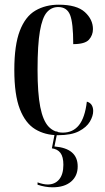

<svg xmlns="http://www.w3.org/2000/svg" viewBox="-20 -566 446 818"><path d="M228 10Q172 10 130 -15.5Q88 -41 64.5 -101.5Q41 -162 41 -268Q41 -374 64.5 -435Q88 -496 131 -521Q174 -546 230 -546Q307 -546 341.5 -514.5Q376 -483 376 -442Q376 -416 359 -397Q342 -378 292 -378Q292 -469 278.5 -502.5Q265 -536 228 -536Q199 -536 179.5 -513.5Q160 -491 150 -433Q140 -375 140 -269Q140 -169 151.5 -110.5Q163 -52 187 -26.5Q211 -1 248 -1Q291 -1 316.5 -33Q342 -65 350 -133Q364 -129 370.5 -118.5Q377 -108 377 -93Q377 -72 363 -48Q349 -24 316.5 -7Q284 10 228 10ZM204 232Q173 232 140 221V211Q165 220 183 220Q214 220 232 198.5Q250 177 250 136Q250 102 237.5 85.5Q225 69 201 66L215 -6H225L212 58Q311 66 311 143Q311 184 282.5 208Q254 232 204 232Z"/></svg>

Font: Noto Serif Display ExtraCondensed Medium
Style: Regular
Weight: 500
Width: 2
Designer: Monotype Design Team
Foundry: Monotype Imaging Inc.
Version: Version 2.009